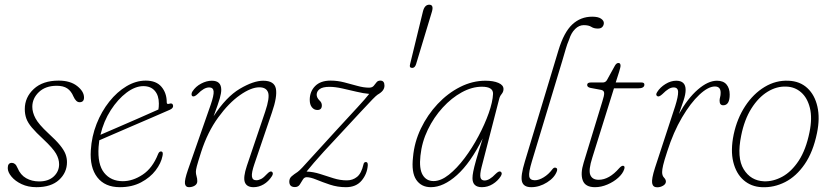

<svg xmlns="http://www.w3.org/2000/svg" viewBox="-20 -789 3535 817"><path d="M146.5 -17Q186 -17 208.8 -38.2Q231.5 -59.5 231.5 -90Q231.5 -112.5 218.5 -135.2Q205.5 -158 164.5 -196.5Q133 -225.5 115.8 -246Q98.5 -266.5 92 -284.8Q85.5 -303 85.5 -325Q85.5 -375 123.8 -410.5Q162 -446 229.5 -446Q279 -446 308.2 -423Q337.5 -400 337.5 -374Q337.5 -354 318.5 -354Q303.5 -354 292.5 -378.5Q283 -401.5 266.2 -412.8Q249.5 -424 221.5 -424Q173.5 -424 145.5 -397.2Q117.5 -370.5 117.5 -334.5Q117.5 -311 131 -285.5Q144.5 -260 185 -222.5Q218.5 -192 235.5 -171Q252.5 -150 258.8 -133.2Q265 -116.5 265 -99Q265 -54.5 231.2 -23.5Q197.5 7.5 135 7.5Q99.5 7.5 72 -5.5Q44.5 -18.5 28.8 -37.5Q13 -56.5 13 -74Q13 -96 30.5 -96Q37.5 -96 43.5 -91.2Q49.5 -86.5 54.5 -74.5Q67 -44.5 91.2 -30.8Q115.5 -17 146.5 -17Z M671.5 -125.5Q665.5 -94.5 642.2 -64Q619 -33.5 580.2 -13Q541.5 7.5 490 7.5Q426.5 7.5 394 -34.5Q361.5 -76.5 366.5 -150Q370 -208.5 391 -261.8Q412 -315 445 -356.5Q478 -398 518.2 -422Q558.5 -446 600 -446Q645 -446 667.2 -419.5Q689.5 -393 689.5 -353.5Q689.5 -344 700 -347.5Q714.5 -352.5 716.5 -339.5Q718 -329 703 -322Q669 -307 624.8 -288Q580.5 -269 536 -249.8Q491.5 -230.5 455.5 -215Q419.5 -199.5 402.5 -192Q400.5 -178 399.5 -164Q394.5 -89.5 423.2 -53.8Q452 -18 502.5 -18Q545 -18 587 -45.8Q629 -73.5 652.5 -133Q657 -144.5 664.5 -144.5Q676 -144.5 671.5 -125.5ZM590 -422.5Q555.5 -422.5 518.5 -394.8Q481.5 -367 451.2 -320Q421 -273 407.5 -215.5Q431.5 -226 474.8 -244.5Q518 -263 566.2 -284.2Q614.5 -305.5 654 -323Q656 -333 656 -348.5Q656 -382.5 638.8 -402.5Q621.5 -422.5 590 -422.5Z M799 -379.5Q795 -382 795 -388Q795 -394 799 -400Q812.5 -421 835.8 -433.2Q859 -445.5 881.5 -445.5Q921.5 -445.5 921.5 -407Q921.5 -392.5 915.2 -370.2Q909 -348 889 -294.5Q942.5 -377 1000.5 -411.2Q1058.5 -445.5 1100 -445.5Q1147.5 -445.5 1154 -411.5Q1160.5 -377.5 1137 -310L1062.5 -91Q1050 -54.5 1052 -38.2Q1054 -22 1070.5 -22Q1080.5 -22 1091.2 -27.5Q1102 -33 1117 -49.5Q1129.5 -62.5 1136.5 -58.5Q1145 -53 1137.5 -40Q1122.5 -16.5 1101.8 -4.5Q1081 7.5 1059 7.5Q1030 7.5 1022 -13.2Q1014 -34 1030.5 -83.5L1108.5 -314Q1128.5 -373.5 1120.8 -395.5Q1113 -417.5 1083.5 -417.5Q1048.5 -417.5 1001 -384.2Q953.5 -351 908.5 -289.2Q863.5 -227.5 836 -142.5Q821.5 -97 817.5 -81.5Q813.5 -66 813.5 -58Q813.5 -48.5 816.5 -38.8Q819.5 -29 819.5 -18Q819.5 -6 808.8 0.8Q798 7.5 784 7.5Q769 7.5 767 -8Q765 -23.5 779.5 -65.5L876.5 -343Q890.5 -383.5 889 -400.2Q887.5 -417 870 -417Q848 -417 821.5 -389.5Q807 -375.5 799 -379.5Z M1545 -86Q1542.5 -49 1519 -20.8Q1495.5 7.5 1452 7.5Q1416.5 7.5 1384.2 -3.2Q1352 -14 1326.5 -24.5Q1301 -35 1285 -35Q1274.5 -35 1268.5 -24.5Q1262.5 -14 1255.5 -3.5Q1248.5 7 1235 7Q1211 7 1211 -16.5Q1211 -30 1221 -38.8Q1231 -47.5 1246.5 -57.5Q1253 -62 1266.5 -76.2Q1280 -90.5 1312 -126Q1344 -161.5 1406 -229Q1467.5 -296 1502 -333.2Q1536.5 -370.5 1551 -389.5Q1527 -391.5 1496.5 -398.8Q1466 -406 1435.8 -412.8Q1405.5 -419.5 1382 -419.5Q1353.5 -419.5 1340.5 -410Q1327.5 -400.5 1327.5 -386Q1327.5 -380.5 1330.2 -374.2Q1333 -368 1340 -361Q1349.5 -352.5 1349.5 -340.5Q1349.5 -321 1330.5 -321Q1316.5 -321 1307.2 -332.5Q1298 -344 1298 -364Q1298 -399.5 1321 -422.8Q1344 -446 1386.5 -446Q1416 -446 1445 -438.5Q1474 -431 1500.8 -423.5Q1527.5 -416 1550.5 -416Q1563.5 -416 1570 -423.5Q1576.5 -431 1582 -438.5Q1587.5 -446 1598.5 -446Q1616 -446 1616 -424.5Q1616 -414 1609.5 -404.8Q1603 -395.5 1586.5 -386Q1580.5 -382 1564.8 -366Q1549 -350 1515.8 -314Q1482.5 -278 1423.5 -214.5Q1383 -171.5 1357.8 -143.8Q1332.5 -116 1315.8 -96.5Q1299 -77 1284.5 -59Q1313 -58 1341.8 -48.8Q1370.5 -39.5 1399 -30.5Q1427.5 -21.5 1456 -21.5Q1481 -21.5 1499.5 -36.5Q1518 -51.5 1526.5 -89Q1528.5 -100 1537.5 -99.5Q1545.5 -99 1545 -86Z M1734 -500Q1720.5 -500 1725 -516L1779.5 -739.5Q1786.5 -769 1806.5 -769Q1826.5 -769 1818 -739.5L1750.5 -516Q1745.5 -500 1734 -500Z M2029 -77Q2021.5 -47 2024.5 -34Q2027.5 -21 2042 -21Q2062.5 -21 2088.5 -48.5Q2103 -63 2110.5 -58.5Q2119.5 -52.5 2110.5 -38.5Q2098 -19 2076.8 -5.8Q2055.5 7.5 2030.5 7.5Q1990.5 7.5 1990.5 -31Q1990.5 -42.5 1993.8 -59.2Q1997 -76 2006.2 -108.8Q2015.5 -141.5 2034 -200Q1982 -95.5 1924.5 -44Q1867 7.5 1813.5 7.5Q1772.5 7.5 1751.2 -24Q1730 -55.5 1737.5 -120.5Q1743 -184 1771 -242.2Q1799 -300.5 1842.2 -346.5Q1885.5 -392.5 1938 -419Q1990.5 -445.5 2045.5 -445.5Q2079.5 -445.5 2101 -436.2Q2122.5 -427 2122.5 -410Q2122.5 -398.5 2114.5 -388.8Q2106.5 -379 2104 -367.5ZM1769 -126Q1763 -71 1778.5 -44.8Q1794 -18.5 1825 -18.5Q1856 -18.5 1890 -45.5Q1924 -72.5 1956.8 -116Q1989.5 -159.5 2016.2 -210Q2043 -260.5 2059.8 -308Q2076.5 -355.5 2078 -389.5Q2079 -420 2030.5 -420Q1988.5 -420 1945 -396.2Q1901.5 -372.5 1863.8 -331.2Q1826 -290 1800.5 -237.2Q1775 -184.5 1769 -126Z M2500 -718Q2525 -718 2537.2 -709.8Q2549.5 -701.5 2549.5 -691Q2549.5 -682 2543.5 -674.8Q2537.5 -667.5 2524 -667.5Q2507 -667.5 2496 -674.8Q2485 -682 2464 -682Q2444 -682 2427.2 -665.5Q2410.5 -649 2402 -621.5Q2393 -600.5 2387.5 -581Q2382 -561.5 2373 -531.5L2243.5 -103Q2229 -55 2232 -38.5Q2235 -22 2256 -22Q2273 -22 2293.5 -34.5Q2314 -47 2329.5 -67.5Q2336.5 -77.5 2344 -75.5Q2353.5 -73.5 2350 -61.5Q2340.5 -33.5 2308 -13Q2275.5 7.5 2240.5 7.5Q2208 7.5 2201.2 -16.2Q2194.5 -40 2213.5 -102L2356.5 -575.5Q2379.5 -651.5 2415 -684.8Q2450.5 -718 2500 -718Z M2538 -406.5 2492.5 -415Q2478.5 -418 2478.5 -427.5Q2478.5 -438 2494 -438H2545Q2556.5 -438 2562.5 -448L2596.5 -509.5Q2603 -521 2611.5 -521Q2620.5 -521 2620.5 -509.5Q2620.5 -505.5 2618.8 -498.8Q2617 -492 2614.5 -483.5L2600 -438H2710Q2722 -438 2722 -429Q2722 -413 2694.5 -413H2592.5L2500.5 -118.5Q2483.5 -65.5 2491.8 -44.8Q2500 -24 2527.5 -24Q2572 -24 2615 -73.5Q2625.5 -85 2632.5 -83.5Q2640.5 -81.5 2636 -68.5Q2630 -50 2610.5 -32.5Q2591 -15 2564.5 -3.8Q2538 7.5 2512 7.5Q2470.5 7.5 2459.8 -21.2Q2449 -50 2463.5 -96.5L2543 -357Q2551.5 -383 2550.8 -393.5Q2550 -404 2538 -406.5Z M2777.5 -379.5Q2768 -384.5 2776.5 -397.5Q2789 -417.5 2811.8 -431.5Q2834.5 -445.5 2857.5 -445.5Q2897.5 -445.5 2897.5 -406.5Q2897.5 -388.5 2889.2 -362.8Q2881 -337 2869 -304Q2906.5 -371 2949.8 -408.2Q2993 -445.5 3031 -445.5Q3058 -445.5 3071.5 -429.5Q3085 -413.5 3085 -386.5Q3085 -341 3057.5 -341Q3042 -341 3042 -360.5Q3042 -368 3044.2 -375.5Q3046.5 -383 3046.5 -394.5Q3046.5 -421 3022 -421Q2993.5 -421 2956 -386Q2918.5 -351 2882 -289Q2845.5 -227 2819.5 -145.5Q2806 -104.5 2801.8 -86Q2797.5 -67.5 2797.5 -56.5Q2797.5 -41.5 2805.5 -33.2Q2813.5 -25 2813.5 -16.5Q2813.5 -6 2801.8 1Q2790 8 2776.5 8Q2758 8 2755 -9.8Q2752 -27.5 2767 -74.5L2853 -337Q2866 -378.5 2865.5 -397.8Q2865 -417 2846.5 -417Q2836.5 -417 2825.2 -410.5Q2814 -404 2798 -388Q2784 -375.5 2777.5 -379.5Z M3335.5 -445.5Q3384 -443.5 3415.5 -414.2Q3447 -385 3458.2 -335.5Q3469.5 -286 3456.5 -223Q3440 -142.5 3404.2 -90.5Q3368.5 -38.5 3320.8 -14.2Q3273 10 3221.5 7.5Q3176.5 5.5 3144.5 -22.2Q3112.5 -50 3100.2 -99.8Q3088 -149.5 3102 -217Q3116.5 -285 3151 -337.5Q3185.5 -390 3233.5 -419Q3281.5 -448 3335.5 -445.5ZM3231 -17.5Q3270 -16 3309 -37.2Q3348 -58.5 3378.8 -105.2Q3409.5 -152 3424.5 -226Q3437 -287 3426.2 -330Q3415.5 -373 3388.8 -396.2Q3362 -419.5 3326 -420.5Q3285 -422.5 3246 -398.5Q3207 -374.5 3177.2 -327.2Q3147.5 -280 3134 -212.5Q3114.5 -117.5 3144.5 -68.8Q3174.5 -20 3231 -17.5Z"/></svg>

Font: Fraunces 72pt SuperSoft Thin
Style: Italic
Weight: 100
Italic angle: -16°
Version: Version 1.000;[b76b70a41]